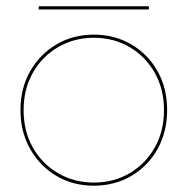

<svg xmlns="http://www.w3.org/2000/svg" viewBox="-20 -580 596 610"><path d="M103 -550V-560H453V-550ZM45 -230Q45 -300 76 -354Q107 -408 159.5 -439Q212 -470 278 -470Q344 -470 397 -439Q450 -408 480.5 -354Q511 -300 511 -230Q511 -161 480.5 -106.5Q450 -52 397 -21Q344 10 278 10Q212 10 159.5 -21Q107 -52 76 -106.5Q45 -161 45 -230ZM55 -230Q55 -163 84.5 -111Q114 -59 165 -29.5Q216 0 278 0Q341 0 391.5 -29.5Q442 -59 471.5 -111Q501 -163 501 -230Q501 -297 471.5 -349Q442 -401 391.5 -430.5Q341 -460 278 -460Q216 -460 165 -430.5Q114 -401 84.5 -349Q55 -297 55 -230Z"/></svg>

Font: Jost* Hairline
Style: Regular
Weight: 100
Version: Version 3.7